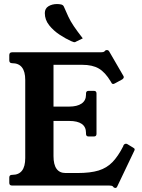

<svg xmlns="http://www.w3.org/2000/svg" viewBox="-20 -919 704 951"><path d="M639 -188Q647 -184 647 -179Q647 -175 644 -170L561 4Q558 12 551 12Q548 12 543 9L539 4Q536 2 532.5 1Q529 0 521 0H40Q26 0 26 -13V-40Q26 -53 40 -53H41Q105 -53 105 -136V-523Q105 -606 40 -606Q26 -606 26 -620V-646Q26 -660 40 -660H480Q492 -660 497 -664L502 -669Q504 -671 510 -671Q517 -671 521 -664L590 -545Q593 -541 593 -537Q593 -531 586 -526L551 -507Q544 -503 541 -503Q534 -503 531 -511L528 -516Q501 -561 469.5 -579.5Q438 -598 387 -598H245V-391H322Q362 -391 384 -406Q406 -421 406 -450V-456Q406 -469 419 -469H445Q458 -469 458 -456V-256Q458 -243 445 -243H419Q406 -243 406 -256V-261Q406 -320 322 -320H245V-146Q245 -62 305 -62H363Q428 -62 468.5 -74.5Q509 -87 537 -116Q565 -145 590 -194L592 -200Q597 -207 604 -207Q608 -207 611 -205ZM390 -729 357 -713Q353 -710 349 -710Q345 -710 341 -712Q337 -714 333 -715Q306 -727 275.5 -747Q245 -767 223.5 -794Q202 -821 202 -854Q202 -877 220 -888Q238 -899 263 -899Q272 -899 282 -897Q292 -895 296 -887Q308 -859 318.5 -836.5Q329 -814 345.5 -789.5Q362 -765 390 -729Z"/></svg>

Font: Young Serif
Style: Regular
Weight: 400
Designer: Bastien Sozeau
Foundry: NBR — Bastien Sozeau
Version: Version 3.004; ttfautohint (v1.8.4.7-5d5b);gftools[0.9.33]